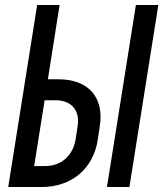

<svg xmlns="http://www.w3.org/2000/svg" viewBox="-20 -750 655 770"><path d="M13 0H147C267 0 354 -73 372 -189L380 -242C399 -359 335 -432 215 -432H172L219 -730H129ZM409 0H499L615 -730H525ZM117 -84 159 -348H202C267 -348 302 -307 291 -242L283 -190C272 -125 225 -84 161 -84Z"/></svg>

Font: JetBrains Mono Medium
Style: Italic
Weight: 436
Italic angle: -9°
Monospace: yes
Designer: Philipp Nurullin, Konstantin Bulenkov
Foundry: JetBrains
Version: Version 2.305